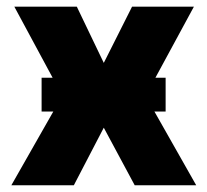

<svg xmlns="http://www.w3.org/2000/svg" viewBox="-20 -550 616 570"><path d="M288.1 -363.3 372.1 -530.3H555.7L441.4 -319.3H471.7V-218.8H438.5L562.5 0H379.9L288.1 -170.9L199.2 0H13.7L138.2 -218.8H103.5V-319.3H136.2L22.5 -530.3H208Z"/></svg>

Font: Pretendard JP Black
Style: Regular
Weight: 900
Designer: Base glyphs from Inter by Rasmus Andersson; Hangeul glyphs from Noto Sans CJK(Source Han Sans) by Jang Soo-young and Kan
Foundry: Kil Hyung-jin
Version: Version 1.309